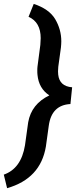

<svg xmlns="http://www.w3.org/2000/svg" viewBox="-70 -799 420 996"><path d="M-33.2 177.2C82.5 144 149.4 72.3 168 -38.6L183.1 -147.5C192.9 -218.8 230.5 -255.9 295.4 -259.3L304.2 -346.2C260.3 -349.6 236.3 -371.6 231.9 -412.1C231.4 -417.5 231 -423.3 231 -429.2C231 -437 231.4 -444.8 232.4 -453.1L246.1 -552.7C247.1 -563.5 248 -574.2 248 -584.5C248 -626 237.3 -664.1 216.3 -699.7C195.3 -734.9 158.2 -761.2 105 -778.8L78.1 -711.9C120.1 -693.4 141.1 -656.2 141.1 -601.1L139.2 -565.9L124.5 -453.6C123.5 -446.3 123.5 -439 123.5 -432.1C123.5 -424.8 123.5 -417.5 124.5 -410.6C128.9 -363.8 149.4 -328.1 186 -304.2C124 -274.4 87.4 -228 76.2 -164.6L59.6 -45.4C46.4 35.2 9.8 85.9 -50.3 106.9Z"/></svg>

Font: Roboto Medium
Style: Italic
Weight: 500
Italic angle: -12°
Designer: Google
Version: Version 2.137; 2017